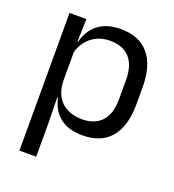

<svg xmlns="http://www.w3.org/2000/svg" viewBox="-124 -596 785 865"><g transform="rotate(20 268.5 -163.5)"><path d="M306.5 10.5Q261.5 10.5 228.5 -4.5Q195.5 -19.5 175 -47.5Q154.5 -75.5 147.5 -112.5H121L144.5 -188.5Q146.5 -144.5 164.2 -115.2Q182 -86 212.5 -71.5Q243 -57 281.5 -57Q343 -57 375.8 -93Q408.5 -129 408.5 -198.5V-292Q408.5 -361 376 -397Q343.5 -433 281.5 -433Q244.5 -433 216 -418.5Q187.5 -404 168.8 -379Q150 -354 143 -322L123 -378.5H146.5Q154.5 -412 173.8 -439.2Q193 -466.5 226.8 -482.8Q260.5 -499 310 -499Q398 -499 444 -444.2Q490 -389.5 490 -285.5V-204.5Q490 -99.5 443.8 -44.5Q397.5 10.5 306.5 10.5ZM146.5 172H66V-488H147L143.5 -370.5L144.5 -345.5V-140L144 -123.5L146.5 13.5Z"/></g></svg>

Font: Anek Malayalam Medium
Style: Regular
Weight: 400
Version: Version 1.003